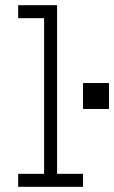

<svg xmlns="http://www.w3.org/2000/svg" viewBox="-20 -720 440 740"><path d="M50 0H300V-50H200V-700H50V-650H150V-50H50ZM300 -300H400V-400H300Z"/></svg>

Font: LS-VG5000 Light
Style: Regular
Weight: 400
Designer: Justin Bihan, 2021
Foundry: Justin Bihan, 2021
Version: Version 1.000;Glyphs 3.1.2 (3151)